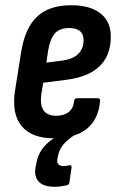

<svg xmlns="http://www.w3.org/2000/svg" viewBox="-20 -520 453 733"><path d="M185 8Q100 8 61.5 -40Q23 -88 38 -178L61 -323Q76 -414 122 -457Q168 -500 252 -500Q324 -500 363.5 -469Q403 -438 403 -380Q403 -309 361 -268Q319 -227 238 -216L145 -204L138 -163Q132 -120 146 -99Q160 -78 195 -78Q224 -78 242 -92Q260 -106 263 -134Q264 -145 274 -145H352Q364 -145 362 -134Q356 -64 311 -28Q266 8 185 8ZM157 -281 220 -289Q260 -295 279.5 -315Q299 -335 299 -366Q299 -390 285 -401.5Q271 -413 244 -413Q209 -413 190.5 -393.5Q172 -374 164 -328ZM188 193Q145 193 127 172.5Q109 152 116 116L119 102Q127 59 158.5 29Q190 -1 249 -24L268 -7Q236 14 220.5 33.5Q205 53 201 78L199 87Q195 114 223 114Q229 114 234 113Q239 112 244 111Q255 109 253 121L245 176Q244 186 233 188Q222 190 211.5 191.5Q201 193 188 193Z"/></svg>

Font: Sofia Sans Condensed
Style: Bold Italic
Weight: 700
Italic angle: -9°
Version: Version 4.100